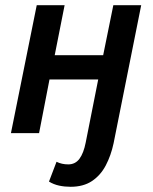

<svg xmlns="http://www.w3.org/2000/svg" viewBox="-20 -511 586 737"><path d="M251 206Q228 206 207 201.5Q186 197 168 186L197 110Q217 120 242 120Q269 120 285 98.5Q301 77 309 36L357 -206H170L130 0H22L121 -491H228L190 -299H376L415 -491H522L416 39Q406 86 386 124Q366 162 333 184Q300 206 251 206Z"/></svg>

Font: Source Sans 3 Semibold
Style: Italic
Weight: 600
Italic angle: -11°
Designer: Paul D. Hunt
Foundry: Adobe
Version: Version 3.052;hotconv 1.1.0;makeotfexe 2.6.0